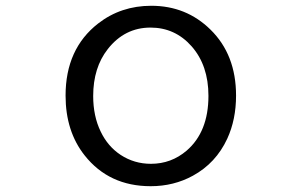

<svg xmlns="http://www.w3.org/2000/svg" viewBox="-20 -600 1040 662"><path d="M501.5 -580.1Q622.1 -580.1 705.6 -498Q793.9 -411.6 793.9 -270.5Q793.9 -188 763.7 -122.1Q724.6 -37.6 645 5.9Q579.1 42 499.5 42Q356 42 272 -64Q206.1 -147 206.1 -270.5Q206.1 -431.6 318.4 -519Q397 -580.1 501.5 -580.1ZM499 -504.9Q409.7 -504.9 351.6 -430.7Q301.3 -366.7 301.3 -269Q301.3 -199.7 327.1 -146.5Q351.6 -95.2 396 -65.9Q442.9 -35.2 500.5 -35.2Q570.3 -35.2 623.5 -80.6Q698.7 -145.5 698.7 -269.5Q698.7 -374.5 640.6 -440.4Q583.5 -504.9 499 -504.9Z"/></svg>

Font: BIZ UDPGothic
Style: Regular
Weight: 400
Designer: TypeBank Co., Ltd.
Foundry: Morisawa Inc.
Version: Version 1.051